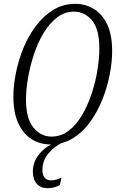

<svg xmlns="http://www.w3.org/2000/svg" viewBox="-20 -745 614 1005"><path d="M244 11Q189 11 145.5 -16.5Q102 -44 76 -99.5Q50 -155 50 -239Q50 -298 63.5 -364.5Q77 -431 103 -494.5Q129 -558 168.5 -610Q208 -662 259.5 -693.5Q311 -725 375 -725Q425 -725 469 -699.5Q513 -674 540 -619.5Q567 -565 567 -477Q567 -422 554.5 -356Q542 -290 516.5 -225.5Q491 -161 452.5 -107.5Q414 -54 362 -21.5Q310 11 244 11ZM249 -30Q300 -30 340.5 -61.5Q381 -93 411 -145Q441 -197 461 -258.5Q481 -320 490.5 -381Q500 -442 500 -491Q500 -593 461.5 -638.5Q423 -684 368 -684Q318 -684 278 -653Q238 -622 207.5 -571Q177 -520 157 -458.5Q137 -397 126.5 -336Q116 -275 116 -225Q116 -123 155.5 -76.5Q195 -30 249 -30ZM230 240Q192 240 172 216.5Q152 193 152 153Q152 102 186 61Q220 20 271 0H309Q268 19 235 56.5Q202 94 202 146Q202 171 214 185Q226 199 246 199Q261 199 273.5 195.5Q286 192 302 185L293 224Q263 240 230 240Z"/></svg>

Font: Noto Serif ExtraCondensed Light
Style: Italic
Weight: 300
Width: 2
Italic angle: -12°
Designer: Monotype Design Team
Foundry: Monotype Imaging Inc.
Version: Version 2.014; ttfautohint (v1.8.4.7-5d5b)